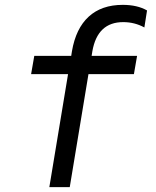

<svg xmlns="http://www.w3.org/2000/svg" viewBox="-20 -770 640 790"><path d="M183 0 260 -465H108L121 -540H273L276 -559Q292 -653 345 -701.5Q398 -750 485 -750Q545 -750 585 -727L574 -657Q534 -679 487 -679Q381 -679 360 -559L357 -540H544L531 -465H344L267 0Z"/></svg>

Font: CommitMono
Style: Italic
Weight: 400
Monospace: yes
Designer: Eigil Nikolajsen
Foundry: Eigil Nikolajsen
Version: Version 1.143